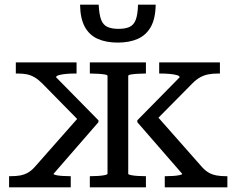

<svg xmlns="http://www.w3.org/2000/svg" viewBox="-20 -805 1016 825"><path d="M957 0H688V-48H694Q708 -48 724 -49Q740 -50 751.5 -52.5Q763 -55 763 -58L570 -280V-288L752 -473Q752 -479 739 -482.5Q726 -486 707.5 -487.5Q689 -489 674 -489H664V-537H925V-489H915Q894 -489 875.5 -485.5Q857 -482 840.5 -473Q824 -464 807 -447L634 -272L639 -324L850 -85Q864 -70 879 -62Q894 -54 911.5 -51Q929 -48 949 -48H957ZM19 0V-48H27Q49 -48 66 -51Q83 -54 98 -62Q113 -70 127 -85L338 -324L333 -272L161 -447Q145 -463 129 -472.5Q113 -482 96 -485.5Q79 -489 58 -489H48V-537H309V-489H299Q283 -489 265 -487.5Q247 -486 234 -482.5Q221 -479 221 -473L403 -288V-280L210 -58Q210 -55 221 -52.5Q232 -50 248.5 -49Q265 -48 279 -48H284V0ZM366 -489V-537H607V-489H603Q589 -489 572 -488Q555 -487 543 -485Q531 -483 531 -479V-58Q531 -55 543 -52.5Q555 -50 572 -49Q589 -48 603 -48H607V0H366V-48H370Q384 -48 401 -49Q418 -50 430 -52.5Q442 -55 442 -58V-479Q442 -483 430 -485Q418 -487 401 -488Q384 -489 370 -489ZM486 -622Q436 -622 400 -638Q364 -654 344.5 -689.5Q325 -725 324 -785H404Q406 -743 414.5 -720.5Q423 -698 441.5 -689.5Q460 -681 489 -681Q519 -681 537 -689.5Q555 -698 563.5 -720.5Q572 -743 573 -785H649Q648 -725 628 -689.5Q608 -654 572 -638Q536 -622 486 -622Z"/></svg>

Font: Roboto Serif
Style: Regular
Weight: 400
Designer: Greg Gazdowicz
Foundry: Commercial Type
Version: Version 1.008